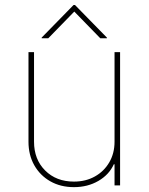

<svg xmlns="http://www.w3.org/2000/svg" viewBox="-20 -759 608 786"><path d="M448.9 -179V-545.5H471.6V0H448.9V-86.6H446Q426.8 -44 383 -18.5Q339.1 7.1 282.7 7.1Q228 7.1 186.1 -16.7Q144.2 -40.5 120.4 -82.4Q96.6 -124.3 96.6 -179V-545.5H119.3V-179Q119.3 -106.5 164.8 -61.1Q210.2 -15.6 282.7 -15.6Q331 -15.6 368.4 -36.6Q405.9 -57.5 427.4 -94.5Q448.9 -131.4 448.9 -179ZM177.6 -602.3 284.1 -711.6 390.6 -602.3H417.6V-605.1L286.9 -738.6H281.2L150.6 -605.1V-602.3Z"/></svg>

Font: Inter UI Thin
Style: Regular
Weight: 100
Designer: Rasmus Andersson
Foundry: rsms
Version: 3.2;8d6f07862